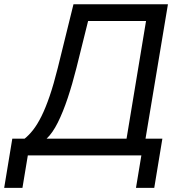

<svg xmlns="http://www.w3.org/2000/svg" viewBox="-47 -748 875 924"><path d="M-26.9 156.2 12.2 -80.6H71.3Q92.3 -97.2 112.5 -123Q132.8 -148.9 152.6 -188.7Q172.4 -228.5 191.9 -285.4Q211.4 -342.3 231 -420.9L306.6 -727.5H761.2L653.3 -80.6H734.4L695.3 156.2H607.4L633.3 0H86.9L61 156.2ZM177.2 -80.6H562L655.8 -647H377L320.8 -420.9Q301.3 -343.3 278.8 -275.9Q256.3 -208.5 231.2 -158.2Q206.1 -107.9 177.2 -80.6Z"/></svg>

Font: Inter 18pt
Style: Italic
Weight: 400
Italic angle: -9.3988°
Designer: Rasmus Andersson
Foundry: rsms
Version: Version 4.001;git-66647c0bb